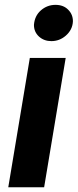

<svg xmlns="http://www.w3.org/2000/svg" viewBox="-20 -790 328 810"><path d="M196.7 -616.5Q165.8 -616.5 144.5 -635.7Q123.2 -655.2 123.2 -685Q126.1 -723 152.3 -746.1Q179 -769.5 214.1 -769.5Q247.5 -769.5 267.4 -749.3Q287.6 -729.4 287.6 -700.3Q286.2 -664.1 256.7 -638.8Q230.5 -616.5 196.7 -616.5ZM166.2 0H14.9L105.8 -545.5H257.1Z"/></svg>

Font: Linik Sans
Style: Bold Italic
Weight: 700
Italic angle: 9°
Designer: Fonts by Rasmus Andersson / Changes by Cristiano Sobral with parts from Marc Monis
Foundry: rsms
Version: Version 3.020; ttfautohint (v1.6)